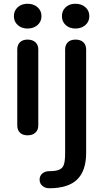

<svg xmlns="http://www.w3.org/2000/svg" viewBox="-20 -711 551 1023"><path d="M54 -625Q54 -654 74.5 -672.5Q95 -691 127 -691Q159 -691 180 -672.5Q201 -654 201 -625Q201 -596 180 -577.5Q159 -559 127 -559Q95 -559 74.5 -577.5Q54 -596 54 -625ZM310 -625Q310 -654 330 -672.5Q350 -691 382 -691Q414 -691 435 -672.5Q456 -654 456 -625Q456 -596 435 -577.5Q414 -559 382 -559Q350 -559 330 -577.5Q310 -596 310 -625ZM72 -43V-447Q72 -472 86.5 -486Q101 -500 127 -500Q153 -500 168.5 -486Q184 -472 184 -447V-43Q184 -18 168.5 -4Q153 10 127 10Q101 10 86.5 -4Q72 -18 72 -43ZM191 246Q191 226 205.5 213.5Q220 201 243 201Q279 201 297 192.5Q315 184 321 164Q327 144 327 103V-447Q327 -472 341.5 -486Q356 -500 383 -500Q409 -500 424 -486Q439 -472 439 -447V103Q439 199 391 245.5Q343 292 243 292Q220 292 205.5 279Q191 266 191 246Z"/></svg>

Font: Kodchasan SemiBold
Style: Regular
Weight: 600
Version: Version 1.000; ttfautohint (v1.6)